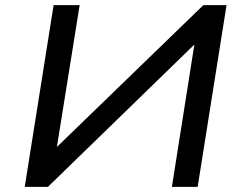

<svg xmlns="http://www.w3.org/2000/svg" viewBox="-20 -725 943 745"><path d="M76 0 188 -705H289L201 -156V-155L769 -705H859L747 0H647L734 -551V-552L166 0Z"/></svg>

Font: Nunito Sans 7pt SemiExpanded Medium
Style: Italic
Weight: 500
Width: 6
Italic angle: -9°
Designer: Vernon Adams
Foundry: Vernon Adams
Version: Version 3.101;gftools[0.9.27]